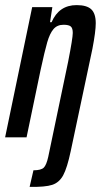

<svg xmlns="http://www.w3.org/2000/svg" viewBox="-29 -538 395 752"><path d="M160 76 238 -297Q256 -389 256 -409Q256 -428 248 -434.5Q240 -441 220 -441Q195 -441 180.5 -424Q166 -407 156 -372.5Q146 -338 130 -264L75 0H-9L97 -510H176L167 -451H173Q202 -518 271 -518Q311 -518 328.5 -501.5Q346 -485 346 -447Q346 -415 333 -347L248 54Q234 120 218.5 148.5Q203 177 175.5 186Q148 195 87 194L102 129Q132 129 142.5 118.5Q153 108 160 76Z"/></svg>

Font: Saira Ultra Condensed SemiBold
Style: Italic
Weight: 600
Width: 1
Italic angle: -12°
Designer: Hector Gatti with collaboration of the Omnibus-Type team
Foundry: Omnibus-Type
Version: Version 1.001; ttfautohint (v1.8)